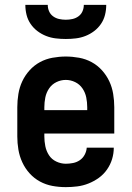

<svg xmlns="http://www.w3.org/2000/svg" viewBox="-20 -760 540 788"><path d="M250 8Q222 8 195 3Q168 -2 144 -15Q120 -28 101.5 -48.5Q83 -69 71.5 -94Q60 -119 55.5 -146Q51 -173 51 -200V-320Q51 -347 55.5 -374.5Q60 -402 71.5 -426.5Q83 -451 101.5 -471.5Q120 -492 144 -505Q168 -518 195.5 -523Q223 -528 250 -528Q277 -528 304.5 -523Q332 -518 356 -505Q380 -492 398.5 -471.5Q417 -451 428.5 -426.5Q440 -402 444.5 -374.5Q449 -347 449 -320V-212H162V-200Q162 -180 166 -160Q170 -140 181 -123Q192 -106 211 -97Q230 -88 250 -88Q265 -88 280 -91Q295 -94 307.5 -102.5Q320 -111 327.5 -125Q335 -139 336 -154H447Q447 -130 440 -107Q433 -84 419 -64Q405 -44 385.5 -30Q366 -16 343.5 -7Q321 2 297.5 5Q274 8 250 8ZM162 -308H338V-320Q338 -340 334 -360Q330 -380 318.5 -397Q307 -414 288.5 -423Q270 -432 250 -432Q230 -432 211.5 -423Q193 -414 181.5 -397Q170 -380 166 -360Q162 -340 162 -320ZM250 -600Q229 -600 208.5 -602.5Q188 -605 169 -612.5Q150 -620 133.5 -632.5Q117 -645 105.5 -662Q94 -679 89 -699Q84 -719 84 -740H176Q176 -726 181.5 -713.5Q187 -701 198 -693Q209 -685 222.5 -682Q236 -679 250 -679Q264 -679 277.5 -682Q291 -685 302 -693Q313 -701 318.5 -713.5Q324 -726 324 -740H416Q416 -719 411 -699Q406 -679 394.5 -662Q383 -645 366.5 -632.5Q350 -620 331 -612.5Q312 -605 291.5 -602.5Q271 -600 250 -600Z"/></svg>

Font: Iosevka
Style: Bold
Weight: 700
Monospace: yes
Designer: Belleve Invis
Foundry: Belleve Invis
Version: Version 32.5.0; ttfautohint (v1.8.4)